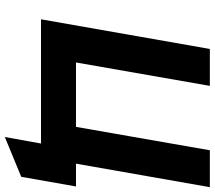

<svg xmlns="http://www.w3.org/2000/svg" viewBox="-67 -673 890 796"><g transform="rotate(90 378.0 -275.0)"><path d="M60 0 183 -700H336L239 -145H506L603 -700H756L633 0ZM548 150 575 0H519L545 -145H753L713 82Z"/></g></svg>

Font: Overpass Black
Style: Italic
Weight: 900
Italic angle: -10°
Designer: Delve Withrington, Dave Bailey, Thomas Jockin
Foundry: Delve Fonts LLC
Version: Version 4.000